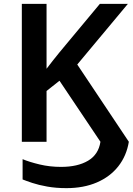

<svg xmlns="http://www.w3.org/2000/svg" viewBox="-20 -734 687 994"><path d="M324 240Q270 240 225 232Q180 224 147 213Q114 202 97 195V90Q133 105 185.5 117.5Q238 130 296 130Q382 130 436 98Q490 66 500 0L288 -316L221 -263V0H93V-714H221V-378Q236 -398 253.5 -420Q271 -442 288 -463L497 -714H642L380 -400L647 0Q635 73 592.5 127Q550 181 481.5 210.5Q413 240 324 240Z"/></svg>

Font: Noto Sans SemiBold
Style: Regular
Weight: 600
Designer: Monotype Design Team
Foundry: Monotype Imaging Inc.
Version: Version 2.007